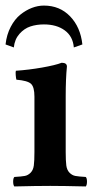

<svg xmlns="http://www.w3.org/2000/svg" viewBox="-22 -670 347 692"><path d="M214.8 -321.8V-122.1Q214.8 -89.8 217 -73.5Q219.2 -57.1 228.5 -47.6Q237.8 -38.1 249.5 -35.9Q261.2 -33.7 287.1 -32.2Q291.5 -27.8 291.5 -15.4Q291.5 -2.9 287.1 2Q205.1 0 159.2 0Q107.9 0 29.8 2Q25.4 -2.9 25.4 -15.4Q25.4 -27.8 29.8 -32.2Q55.7 -33.7 67.4 -35.9Q79.1 -38.1 88.4 -47.6Q97.7 -57.1 99.9 -73.5Q102.1 -89.8 102.1 -122.1V-321.8Q102.1 -356.4 89.8 -367.9Q77.6 -379.4 37.1 -382.8Q35.6 -387.7 34.7 -398.9Q33.7 -410.2 35.2 -415Q80.6 -418 129.4 -426.5Q178.2 -435.1 200.2 -443.8Q219.2 -443.8 219.2 -430.2Q214.8 -387.2 214.8 -321.8ZM244.1 -499Q240.7 -539.1 211.4 -560.5Q182.1 -582 136.2 -582Q109.9 -582 87.6 -574.7Q65.4 -567.4 48.1 -547.9Q30.8 -528.3 27.8 -499L-2 -509.8Q2 -545.4 16.6 -573.2Q31.2 -601.1 51.3 -617.2Q71.3 -633.3 93 -641.6Q114.7 -649.9 136.2 -649.9Q193.4 -649.9 230.7 -611.1Q268.1 -572.3 274.9 -509.8Z"/></svg>

Font: Common Serif SemiBold
Style: Regular
Weight: 600
Designer: Philipp H. Poll, Khaled Hosny
Foundry: Stefan Peev, Context Ltd.
Version: Version 1.026